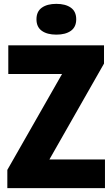

<svg xmlns="http://www.w3.org/2000/svg" viewBox="-20 -975 582 995"><path d="M18 0V-94.5L301.5 -591.5H23V-740H519V-645.5L236 -148.5H524V0ZM272 -795.5Q224.5 -795.5 196.8 -815.2Q169 -835 169 -875Q169 -915.5 196.8 -935.2Q224.5 -955 272 -955Q319.5 -955 347.2 -935.2Q375 -915.5 375 -875Q375 -835 347.2 -815.2Q319.5 -795.5 272 -795.5Z"/></svg>

Font: Encode Sans Condensed ExtraBold
Style: Regular
Weight: 800
Width: 3
Designer: Multiple Designers
Foundry: Impallari Type
Version: Version 3.000; ttfautohint (v1.8.3) -l 8 -r 50 -G 200 -x 14 